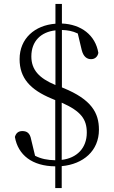

<svg xmlns="http://www.w3.org/2000/svg" viewBox="-20 -835 581 980"><path d="M262 125H295V13C405 3 485 -65 485 -173C485 -258 448 -327 303 -386L296 -389V-682C325 -681 350 -677 377 -664L397 -580C406 -544 425 -533 445 -533C463 -533 478 -544 482 -565C467 -656 394 -711 296 -715V-815H263V-714C158 -706 80 -639 80 -533C80 -436 135 -377 243 -332L262 -324V-17C222 -18 190 -24 159 -40L139 -123C133 -157 116 -166 94 -166C75 -166 62 -157 56 -136C72 -44 144 13 262 14ZM295 -311C394 -267 423 -226 423 -158C423 -79 372 -28 295 -19ZM263 -401C179 -436 140 -479 140 -547C140 -626 190 -672 263 -680Z"/></svg>

Font: Noto Serif SC Light
Style: Regular
Weight: 300
Designer: Ryoko NISHIZUKA 西塚涼子 (kana & ideographs); Frank Grießhammer (Latin, Greek & Cyrillic); Wenlong ZHANG 张文龙 (bopomofo); San
Foundry: Adobe
Version: Version 2.001;hotconv 1.1.0;makeotfexe 2.6.0